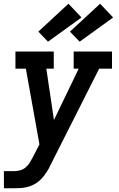

<svg xmlns="http://www.w3.org/2000/svg" viewBox="-20 -807 640 1032"><path d="M1 205V113H52Q69 113 86 109Q103 105 117 93.5Q131 82 140.5 66.5Q150 51 158 35Q158 35 158 34.5Q158 34 158 34L159 33L192 -31L119 -438H63V-530H269V-438H229L270 -162L403 -438H376V-530H582V-438H513L254 75Q251 82 247.5 88Q244 94 241 101Q231 118 219.5 134Q208 150 193.5 163Q179 176 161.5 185Q144 194 125.5 198.5Q107 203 88.5 204Q70 205 52 205ZM408 -583 356 -637 518 -787 588 -713ZM238 -583 186 -637 348 -787 418 -713Z"/></svg>

Font: Iosevka Slab SmBdExObl
Style: Regular
Weight: 600
Width: 7
Italic angle: -9°
Monospace: yes
Designer: Belleve Invis
Foundry: Belleve Invis
Version: Version 11.1.0; ttfautohint (v1.8.3)